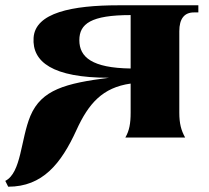

<svg xmlns="http://www.w3.org/2000/svg" viewBox="-60 -520 790 726"><path d="M618 -94V-402C618 -449 637 -473 673 -473H690V-500H388C213 -500 73 -472 67 -377C61 -286 139 -226 352 -226C188 -205 97 -181 55 -82C18 7 21 133 -40 164L-29 186C101 186 171 99 229 -28C275 -129 328 -189 434 -204V-94C434 -53 429 -26 414 0H640C625 -27 618 -53 618 -94ZM240 -368C240 -430 284 -463 434 -463V-261C288 -263 240 -304 240 -368Z"/></svg>

Font: Sinistre Bold
Style: Regular
Weight: 900
Designer: Jules Durand
Foundry: Collletttivo
Version: Version 69.420;Glyphs 3.2 (3217)